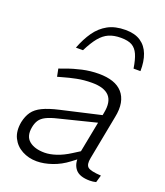

<svg xmlns="http://www.w3.org/2000/svg" viewBox="-139 -842 808 942"><g transform="rotate(20 265.5 -370.5)"><path d="M473 3Q465 5 457 6Q449 7 441 7Q387 7 365.5 -19Q344 -45 349 -86L348 -98L393 -330Q405 -390 378.5 -419Q352 -448 288 -448Q246 -448 209 -440.5Q172 -433 145 -425L116 -417L108 -457L139 -468Q176 -482 218.5 -491.5Q261 -501 305 -501Q347 -501 378 -490.5Q409 -480 428.5 -458Q448 -436 454 -403.5Q460 -371 451 -328L407 -98Q400 -63 414.5 -50.5Q429 -38 484 -35ZM163 7Q121 7 86.5 -11.5Q52 -30 35 -64.5Q18 -99 27 -148Q34 -181 50 -203.5Q66 -226 98 -241.5Q130 -257 183 -269L414 -322L406 -280L190 -226Q152 -217 130.5 -206Q109 -195 99 -179.5Q89 -164 85 -142Q76 -93 104.5 -69.5Q133 -46 185 -46Q212 -46 245.5 -57Q279 -68 315 -91L375 -129L377 -92L323 -51Q285 -22 242.5 -7.5Q200 7 163 7ZM354 -748Q403 -748 433.5 -727.5Q464 -707 478 -670Q492 -633 491 -583H455Q448 -628 436.5 -654Q425 -680 404.5 -692Q384 -704 346 -704Q309 -704 283 -692.5Q257 -681 235.5 -655Q214 -629 191 -583H154Q173 -633 199 -670Q225 -707 262.5 -727.5Q300 -748 354 -748Z"/></g></svg>

Font: REM ExtraLight
Style: Italic
Weight: 250
Italic angle: -11°
Designer: Octavio Pardo
Foundry: Ashler Design
Version: Version 1.005;gftools[0.9.28]